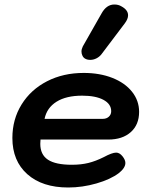

<svg xmlns="http://www.w3.org/2000/svg" viewBox="-20 -824 666 853"><path d="M35 -211Q35 -294 76 -360Q117 -426 189 -463Q261 -500 352 -500Q423 -500 479 -478Q535 -456 566.5 -416.5Q598 -377 598 -327Q598 -270 561 -237Q524 -204 461 -204H160Q159 -197 159 -185Q159 -137 193 -114.5Q227 -92 299 -92Q340 -92 372.5 -100Q405 -108 441 -126Q478 -146 496 -146Q511 -146 524 -130Q537 -114 537 -100Q537 -78 508 -55Q471 -27 408.5 -9Q346 9 283 9Q168 9 101.5 -50Q35 -109 35 -211ZM437 -296Q453 -296 463.5 -305.5Q474 -315 474 -330Q474 -362 439.5 -380.5Q405 -399 345 -399Q274 -399 231 -372Q188 -345 178 -296ZM342 -595Q342 -606 348 -618L431 -764Q453 -804 488 -804Q506 -804 519 -796Q549 -780 549 -756Q549 -740 535 -721L430 -582Q421 -571 408 -564.5Q395 -558 381 -558Q368 -558 359 -563Q351 -567 346.5 -576Q342 -585 342 -595Z"/></svg>

Font: Kodchasan
Style: Bold Italic
Weight: 700
Italic angle: -10°
Version: Version 1.000; ttfautohint (v1.6)